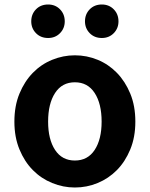

<svg xmlns="http://www.w3.org/2000/svg" viewBox="-20 -820 666 854"><path d="M313 14Q261 14 212 -6Q163 -26 126 -63.5Q89 -101 66.5 -155.5Q44 -210 44 -279Q44 -349 66.5 -403.5Q89 -458 126 -496Q163 -534 212 -554Q261 -574 313 -574Q366 -574 414.5 -554Q463 -534 500 -496Q537 -458 559.5 -403.5Q582 -349 582 -279Q582 -210 559.5 -155.5Q537 -101 500 -63.5Q463 -26 414.5 -6Q366 14 313 14ZM313 -106Q370 -106 401 -153Q432 -200 432 -279Q432 -359 401 -406.5Q370 -454 313 -454Q256 -454 225 -406.5Q194 -359 194 -279Q194 -200 225 -153Q256 -106 313 -106ZM194 -651Q161 -651 140 -672.5Q119 -694 119 -725Q119 -757 140 -778.5Q161 -800 194 -800Q226 -800 247 -778.5Q268 -757 268 -725Q268 -694 247 -672.5Q226 -651 194 -651ZM433 -651Q400 -651 379 -672.5Q358 -694 358 -725Q358 -757 379 -778.5Q400 -800 433 -800Q465 -800 486 -778.5Q507 -757 507 -725Q507 -694 486 -672.5Q465 -651 433 -651Z"/></svg>

Font: Kinto Sans
Style: Bold
Weight: 700
Designer: Authors: Ryoko NISHIZUKA  (kana & ideographs); Paul D. Hunt (Latin, Greek & Cyrillic); Wenlong ZHANG  (bopomofo); Sandol
Foundry: Adobe Systems Incorporated, ookami Inc.
Version: Version 0.001